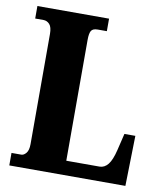

<svg xmlns="http://www.w3.org/2000/svg" viewBox="-81 -781 726 847"><g transform="rotate(10 282.0 -357.0)"><path d="M18 0V-56H62Q73 -56 83.5 -68.5Q94 -81 94 -109V-602Q94 -633 82.5 -645.5Q71 -658 55 -658H18V-714H339V-658H298Q276 -658 269 -646Q262 -634 262 -605V-64H411Q433 -64 449 -84Q465 -104 476 -150L494 -225H543L538 0Z"/></g></svg>

Font: Noto Serif Tamil ExtraCondensed Black
Style: Italic
Weight: 900
Width: 2
Italic angle: -12°
Designer: Indian Type Foundry, Tom Grace, and the Monotype Design Team
Foundry: Monotype Imaging Inc.
Version: Version 2.003; ttfautohint (v1.8.4.7-5d5b)